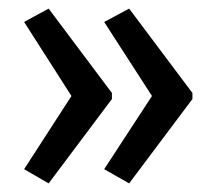

<svg xmlns="http://www.w3.org/2000/svg" viewBox="-20 -487 502 446"><path d="M427 -257 280 -61 222 -94 333 -264 222 -436 280 -467 427 -271ZM240 -257 93 -61 36 -94 146 -264 36 -436 93 -467 240 -271Z"/></svg>

Font: Avrile Sans Condensed
Style: Regular
Weight: 400
Width: 3
Designer: Monotype Design Team
Foundry: Monotype Imaging Inc.
Version: Version 2.001;September 10, 2019;FontCreator 11.5.0.2425 64-